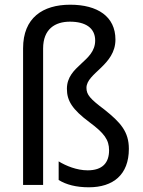

<svg xmlns="http://www.w3.org/2000/svg" viewBox="-20 -785 607 815"><path d="M470 -617C470 -715 394 -765 278 -765C161 -765 78 -709 78 -580V0H163V-579C163 -662 214 -693 277 -693C342 -693 384 -667 384 -613C384 -523 264 -507 264 -408C264 -358 286 -321 360 -266C422 -220 443 -192 443 -147C443 -94 415 -62 352 -62C306 -62 260 -81 229 -100V-21C261 -1 304 10 357 10C460 10 527 -43 527 -153C527 -226 492 -265 423 -320C363 -365 347 -383 347 -412C347 -475 470 -508 470 -617Z"/></svg>

Font: Noto Sans Thai Looped SemiCondensed
Style: Regular
Weight: 400
Width: 4
Designer: Sasikarn Vongin, Ben Mitchell
Foundry: The Fontpad Ltd
Version: Version 1.001